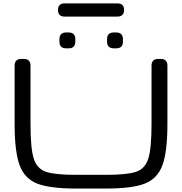

<svg xmlns="http://www.w3.org/2000/svg" viewBox="-20 -1098 1075 1134"><path d="M66.4 -365.2V-710.9Q66.4 -730 76.4 -740Q86.4 -750 105.5 -750H121.1Q140.1 -750 150.1 -740Q160.2 -730 160.2 -710.9V-365.2Q160.2 -221.7 179.2 -161.6Q198.2 -101.6 251 -83.5Q303.7 -65.4 429.2 -65.4H606Q731.4 -65.4 784.2 -83.5Q836.9 -101.6 856 -161.6Q875 -221.7 875 -365.2V-710.9Q875 -730 885 -740Q895 -750 914.1 -750H929.7Q948.7 -750 958.7 -740Q968.8 -730 968.8 -710.9V-365.2Q968.8 -200.7 939 -121.3Q909.2 -42 834.2 -13.2Q759.3 15.6 606 15.6H429.2Q275.9 15.6 200.9 -13.2Q126 -42 96.2 -121.3Q66.4 -200.7 66.4 -365.2ZM651.4 -906.2H667Q686 -906.2 696 -896.2Q706.1 -886.2 706.1 -867.2V-851.6Q706.1 -832.5 696 -822.5Q686 -812.5 667 -812.5H651.4Q632.3 -812.5 622.3 -822.5Q612.3 -832.5 612.3 -851.6V-867.2Q612.3 -886.2 622.3 -896.2Q632.3 -906.2 651.4 -906.2ZM370.1 -906.2H385.7Q404.8 -906.2 414.8 -896.2Q424.8 -886.2 424.8 -867.2V-851.6Q424.8 -832.5 414.8 -822.5Q404.8 -812.5 385.7 -812.5H370.1Q351.1 -812.5 341.1 -822.5Q331.1 -832.5 331.1 -851.6V-867.2Q331.1 -886.2 341.1 -896.2Q351.1 -906.2 370.1 -906.2ZM361.3 -1078.1H673.8Q686.5 -1078.1 695.3 -1073.7Q704.1 -1069.3 708.5 -1060.5Q712.9 -1051.8 712.9 -1039.1Q712.9 -1026.4 708.5 -1017.6Q704.1 -1008.8 695.3 -1004.4Q686.5 -1000 673.8 -1000H361.3Q348.6 -1000 339.8 -1004.4Q331.1 -1008.8 326.7 -1017.6Q322.3 -1026.4 322.3 -1039.1Q322.3 -1051.8 326.7 -1060.5Q331.1 -1069.3 339.8 -1073.7Q348.6 -1078.1 361.3 -1078.1Z"/></svg>

Font: Gyrochrome
Style: Regular
Weight: 400
Designer: David Moles
Foundry: David Moles
Version: Version 1.005;Glyphs 3.2.3 (3260)